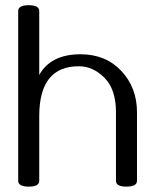

<svg xmlns="http://www.w3.org/2000/svg" viewBox="-20 -694 562 726"><path d="M458 11.7Q418.5 11.7 418.5 -10.3V-269.5Q418.5 -356.4 375 -399.9Q331.5 -443.4 278.8 -443.4Q128.4 -444.3 128.4 -254.9V-10.3Q128.4 11.7 88.9 11.7Q48.8 11.7 48.8 -10.3V-652.3Q48.8 -674.3 88.9 -674.3Q128.4 -674.3 128.4 -652.3V-410.6Q171.9 -488.8 284.7 -488.8Q379.4 -488.8 438.7 -425.8Q498 -362.8 498 -269.5V-10.3Q498 11.7 458 11.7Z"/></svg>

Font: Gayathri
Style: Regular
Weight: 400
Designer: Binoy Dominic <binoy.domenic@gmail.com>
Foundry: SMC
Version: Version 1.000